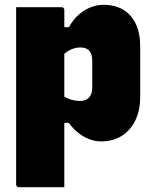

<svg xmlns="http://www.w3.org/2000/svg" viewBox="-20 -577 640 797"><path d="M47 -547Q72 -547 106.5 -547Q141 -547 175.5 -547Q210 -547 236 -547Q240 -547 242 -545.5Q244 -544 245.5 -541.5Q247 -539 247 -535Q247 -444 247 -352Q247 -260 247 -168Q247 -76 247 16Q247 108 247 200Q221 200 186.5 200Q152 200 117.5 200Q83 200 58 200Q55 200 52.5 198.5Q50 197 48.5 194.5Q47 192 47 189Q47 110 47 28Q47 -54 47 -135.5Q47 -217 47 -295.5Q47 -374 47 -446Q47 -475 47 -500Q47 -525 47 -547ZM409 -557Q457 -557 491 -537Q525 -517 543.5 -478Q562 -439 562 -384V-175Q562 -130 549.5 -95.5Q537 -61 515 -37.5Q493 -14 464 -2Q435 10 401 10Q373 10 348.5 0Q324 -10 303 -27Q282 -44 266 -67H220V-195Q242 -176 265 -167Q288 -158 312 -158Q329 -158 340 -164.5Q351 -171 357 -183.5Q363 -196 363 -216V-322Q363 -339 359.5 -350Q356 -361 349 -368Q343 -374 334 -377Q325 -380 313 -380Q299 -380 285 -375.5Q271 -371 257.5 -362Q244 -353 232 -339V-464H266Q283 -495 305.5 -515Q328 -535 354.5 -546Q381 -557 409 -557Z"/></svg>

Font: Recursive Black
Style: Regular
Weight: 900
Version: Version 1.085